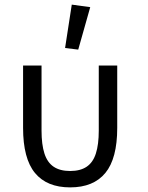

<svg xmlns="http://www.w3.org/2000/svg" viewBox="-20 -800 640 832"><path d="M160 -234Q160 -174 172.5 -135Q185 -96 212.5 -77.5Q240 -59 284 -59Q328 -59 355.5 -77.5Q383 -96 395.5 -135Q408 -174 408 -234V-516H488V-246Q488 -113 436.5 -50.5Q385 12 284 12Q183 12 131.5 -50.5Q80 -113 80 -246V-516H160ZM319 -585 262 -592 291 -780 371 -769Z"/></svg>

Font: Lilex
Style: Regular
Weight: 400
Monospace: yes
Designer: Mike Abbink, Paul van der Laan, Pieter van Rosmalen, Mikhael Khrustik
Foundry: Mikhael Khrustik
Version: Version 2.510